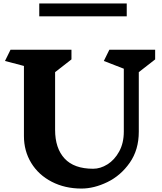

<svg xmlns="http://www.w3.org/2000/svg" viewBox="-20 -1075 938 1115"><path d="M786 -656V-310Q786 -205 733.5 -130Q681 -55 603.5 -17.5Q526 20 453 20Q357 20 280.5 -19.5Q204 -59 161.5 -128.5Q119 -198 119 -285V-692L9 -721L41 -786H395V-730L300 -656V-321Q300 -214 355 -154.5Q410 -95 521 -95Q563 -95 604 -120.5Q645 -146 672 -195Q699 -244 699 -311V-676L583 -721L615 -786H881V-730ZM208 -1055H716V-980H208Z"/></svg>

Font: InknutAntiqua
Style: Bold
Weight: 700
Designer: Claus Eggers Srensen
Foundry: Claus Eggers Srensen
Version: Version 1.000; ttfautohint (v1.2) -l 7 -r 28 -G 50 -x 13 -D 